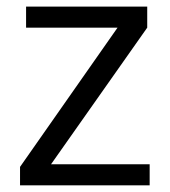

<svg xmlns="http://www.w3.org/2000/svg" viewBox="-20 -555 508 575"><path d="M428.2 0H40V-55.2L332 -472.2H58.1V-535.2H420.9V-472.2L132.8 -63H428.2Z"/></svg>

Font: f08361285
Style: Regular
Weight: 400
Foundry: Ascender Corporation
Version: Version 1.10